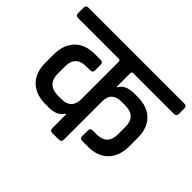

<svg xmlns="http://www.w3.org/2000/svg" viewBox="-159 -835 1047 1047"><g transform="rotate(45 364.5 -311.5)"><path d="M409 -531V-427H413Q435 -469 503 -469H528Q603 -469 645 -427.5Q687 -386 687 -310V-244Q686 -169 644.5 -127Q603 -85 528 -85H486Q466 -85 466 -104V-148Q466 -166 486 -166H515Q597 -166 597 -249V-306Q597 -388 512 -388H485Q409 -388 409 -314V-20Q409 0 389 0H338Q320 0 320 -20V-127H316Q292 -85 226 -85H201Q126 -85 83.5 -127Q41 -169 41 -244V-310Q42 -385 83.5 -427Q125 -469 201 -469H242Q262 -469 262 -450V-407Q262 -388 242 -388H213Q131 -388 131 -306V-249Q131 -209 153 -187.5Q175 -166 216 -166H244Q281 -166 300.5 -185.5Q320 -205 320 -241V-531Q320 -543 309 -543H-5Q-24 -543 -24 -562V-605Q-24 -623 -5 -623H733Q753 -623 753 -605V-562Q753 -543 733 -543H420Q409 -543 409 -531Z"/></g></svg>

Font: Rajdhani SemiBold
Style: Regular
Weight: 600
Designer: Satya Rajpurohit, Jyotish Sonowal
Foundry: Indian Type Foundry
Version: Version 1.201 February 1, 2022